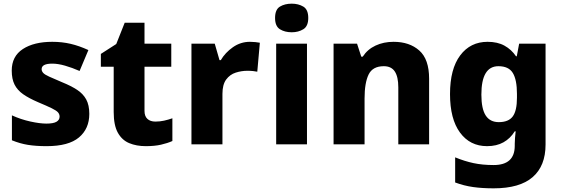

<svg xmlns="http://www.w3.org/2000/svg" viewBox="-20 -880 3068 1047"><path d="M467 -259Q467 -178 410.5 -130.5Q354 -83 234 -83Q176 -83 132.5 -90Q89 -97 45 -115V-251Q93 -229 145 -217.5Q197 -206 233 -206Q271 -206 288 -216Q305 -226 305 -244Q305 -257 296.5 -267Q288 -277 262.5 -289.5Q237 -302 187 -323Q138 -344 106.5 -366Q75 -388 59.5 -418.5Q44 -449 44 -495Q44 -573 104.5 -612.5Q165 -652 265 -652Q318 -652 365 -641Q412 -630 462 -607L414 -493Q373 -511 334.5 -522Q296 -533 265 -533Q207 -533 207 -503Q207 -492 215.5 -482.5Q224 -473 248.5 -462Q273 -451 320 -431Q367 -412 400 -390.5Q433 -369 450 -338Q467 -307 467 -259Z M827 -217Q852 -217 874.5 -222Q897 -227 920 -235V-111Q893 -99 858 -91Q823 -83 775 -83Q724 -83 684.5 -99.5Q645 -116 622.5 -156.5Q600 -197 600 -269V-516H530V-586L614 -640L660 -756H768V-642H914V-516H768V-275Q768 -246 784 -231.5Q800 -217 827 -217Z M1343 -652Q1356 -652 1372 -650.5Q1388 -649 1397 -647L1383 -489Q1374 -491 1360 -492.5Q1346 -494 1329 -494Q1297 -494 1265.5 -484Q1234 -474 1213.5 -446.5Q1193 -419 1193 -368V-93H1024V-642H1151L1177 -552H1184Q1208 -593 1250 -622.5Q1292 -652 1343 -652Z M1571 -860Q1607 -860 1634 -844Q1661 -828 1661 -782Q1661 -737 1634 -720.5Q1607 -704 1571 -704Q1533 -704 1506.5 -720.5Q1480 -737 1480 -782Q1480 -828 1506.5 -844Q1533 -860 1571 -860ZM1654 -642V-93H1486V-642Z M2126 -652Q2213 -652 2266.5 -604.5Q2320 -557 2320 -451V-93H2152V-404Q2152 -461 2133 -490Q2114 -519 2073 -519Q2012 -519 1990 -473.5Q1968 -428 1968 -343V-93H1799V-642H1927L1950 -571H1958Q1984 -611 2028 -631.5Q2072 -652 2126 -652Z M2639 -652Q2693 -652 2731 -631Q2769 -610 2794 -573H2798L2811 -642H2955V-92Q2955 25 2884.5 86Q2814 147 2672 147Q2610 147 2560 140Q2510 133 2462 115V-22Q2513 -1 2562 9.5Q2611 20 2672 20Q2787 20 2787 -85V-96Q2787 -110 2788.5 -128.5Q2790 -147 2792 -164H2787Q2763 -125 2725.5 -104Q2688 -83 2636 -83Q2543 -83 2488.5 -157Q2434 -231 2434 -367Q2434 -504 2489.5 -578Q2545 -652 2639 -652ZM2698 -519Q2605 -519 2605 -364Q2605 -287 2628.5 -250.5Q2652 -214 2700 -214Q2753 -214 2776 -245Q2799 -276 2799 -347V-368Q2799 -445 2776.5 -482Q2754 -519 2698 -519Z"/></svg>

Font: Noto Sans Kannada UI ExtraBold
Style: Regular
Weight: 800
Designer: Jelle Bosma - Monotype Design Team
Foundry: Monotype Imaging Inc.
Version: Version 2.005; ttfautohint (v1.8.4.7-5d5b)